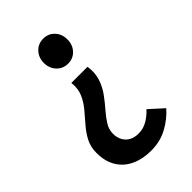

<svg xmlns="http://www.w3.org/2000/svg" viewBox="-232 -660 967 967"><g transform="rotate(-45 251.5 -177.0)"><path d="M253 215Q194 215 148 194Q102 173 76 131Q50 89 50 28Q50 -15 67.5 -48.5Q85 -82 111 -111.5Q137 -141 161.5 -170.5Q186 -200 200.5 -234Q215 -268 210 -311H325Q332 -262 319 -223.5Q306 -185 283 -153.5Q260 -122 235.5 -94Q211 -66 194 -39Q177 -12 177 19Q177 45 188 65.5Q199 86 219.5 97.5Q240 109 269 109Q303 109 331.5 92.5Q360 76 384 50L458 117Q420 160 368.5 187.5Q317 215 253 215ZM267 -391Q231 -391 207 -416.5Q183 -442 183 -480Q183 -518 207 -543.5Q231 -569 267 -569Q304 -569 327.5 -543.5Q351 -518 351 -480Q351 -442 327.5 -416.5Q304 -391 267 -391Z"/></g></svg>

Font: Noto Sans TC Thin SemiBold
Style: Regular
Weight: 600
Version: Version 2.004-H2;hotconv 1.0.118;makeotfexe 2.5.65603